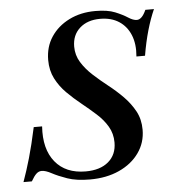

<svg xmlns="http://www.w3.org/2000/svg" viewBox="-47 -625 618 681"><g transform="rotate(-5 262.5 -285.0)"><path d="M246.8 11.3Q198.4 11.3 166.1 0Q133.9 -11.3 112.9 -22.6Q91.9 -33.9 78.2 -33.9Q67.7 -33.9 59.3 -26.2Q50.8 -18.5 40.3 0H10.5Q24.2 -37.9 37.1 -82.7Q50 -127.4 63.7 -191.1H93.5Q87.9 -110.5 125.4 -64.5Q162.9 -18.5 233.9 -18.5Q285.5 -18.5 314.9 -43.5Q344.4 -68.5 344.4 -112.1Q344.4 -143.5 329.4 -169Q314.5 -194.4 290.3 -216.1Q266.1 -237.9 239.5 -259.3Q212.9 -280.6 189.1 -304.4Q165.3 -328.2 150.4 -357.3Q135.5 -386.3 135.5 -423.4Q135.5 -470.2 158.9 -505.6Q182.3 -541.1 223.4 -561.7Q264.5 -582.3 316.9 -582.3Q360.5 -582.3 387.1 -571.4Q413.7 -560.5 431 -549.2Q448.4 -537.9 461.3 -537.9Q470.2 -537.9 478.2 -545.6Q486.3 -553.2 494.4 -571H525Q510.5 -538.7 498.8 -498Q487.1 -457.3 479 -408.9H448.4Q452.4 -453.2 439.1 -485.5Q425.8 -517.7 398.4 -535.5Q371 -553.2 331.5 -553.2Q286.3 -553.2 258.9 -528.6Q231.5 -504 231.5 -462.9Q231.5 -432.3 247.2 -406.9Q262.9 -381.5 287.5 -358.9Q312.1 -336.3 339.9 -314.5Q367.7 -292.7 391.9 -268.1Q416.1 -243.5 431.9 -214.5Q447.6 -185.5 447.6 -148.4Q447.6 -102.4 421.8 -66.1Q396 -29.8 350.8 -9.3Q305.6 11.3 246.8 11.3Z"/></g></svg>

Font: Playfair 5pt SemiExpanded Light SemiBold
Style: Italic
Weight: 600
Italic angle: -15.6°
Version: Version 2.001;gftools[0.9.30]